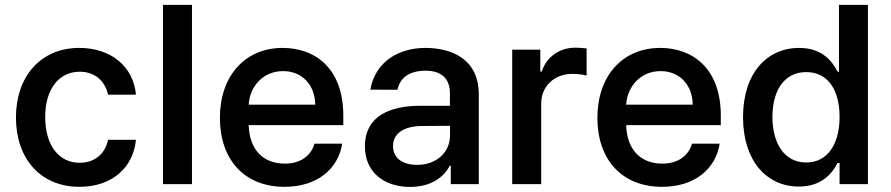

<svg xmlns="http://www.w3.org/2000/svg" viewBox="-20 -747 3617 779"><path d="M302.6 11C435.7 11 521 -68.5 531.6 -179.7H418.3C406.2 -120.7 362.2 -86.6 303.3 -86.6C218.4 -86.6 163.4 -157.3 163.4 -272.7C163.4 -386 219.5 -456 303.3 -456C368.3 -456 407.7 -414.8 418.3 -362.9H531.6C521.3 -477.3 430.4 -552.6 301.5 -552.6C144.9 -552.6 44.7 -436.8 44.7 -270.2C44.7 -105.8 142 11 302.6 11Z M758.9 -727.3H641.3V0H758.9Z M1134.6 11C1267.8 11 1352.6 -62.5 1368.3 -164.1H1256C1241.5 -113.3 1197.1 -83.1 1135.7 -83.1C1048.7 -83.1 991.8 -138.8 989 -239.3H1372.9V-277.7C1372.9 -471.9 1256.4 -552.6 1127.1 -552.6C973 -552.6 872.2 -437.5 872.2 -269.2C872.2 -99.1 971.6 11 1134.6 11ZM989 -322.4C993.3 -396 1047.2 -458.5 1128.6 -458.5C1206.7 -458.5 1258.5 -400.9 1258.9 -322.4Z M1644.2 11.4C1732.2 11.4 1783 -31.6 1804.7 -74.6H1808.9V0H1922.6V-363.6C1922.6 -515.3 1801.5 -552.6 1706 -552.6C1599.4 -552.6 1502.5 -498.2 1482.6 -383.2L1592.7 -382.8C1602.3 -430.8 1640.3 -460.2 1707.4 -460.2C1771.3 -460.2 1805.4 -427.2 1805.4 -369.7V-317.8H1687.1C1563.6 -318.2 1460.6 -277 1460.6 -153.4C1460.6 -46.5 1540.1 11.4 1644.2 11.4ZM1574.6 -154.1C1574.6 -207 1620.7 -235.1 1690.7 -235.8L1805.8 -236.5V-196C1805.8 -133.5 1755.3 -78.1 1672.2 -78.1C1615.4 -78.1 1574.6 -104 1574.6 -154.1Z M2058.2 0H2175.8V-326.7C2175.8 -397.4 2229.4 -447.4 2302.6 -447.4C2324.2 -447.4 2350.1 -443.5 2360.1 -440.3V-550.4C2348.7 -552.2 2328.1 -553.6 2314.3 -553.6C2251.1 -553.6 2197.8 -517.4 2177.9 -456.7H2172.2V-545.5H2058.2Z M2666.2 11C2799.4 11 2884.2 -62.5 2899.9 -164.1H2787.6C2773.1 -113.3 2728.7 -83.1 2667.3 -83.1C2580.3 -83.1 2523.4 -138.8 2520.6 -239.3H2904.5V-277.7C2904.5 -471.9 2788 -552.6 2658.7 -552.6C2504.6 -552.6 2403.8 -437.5 2403.8 -269.2C2403.8 -99.1 2503.2 11 2666.2 11ZM2520.6 -322.4C2524.9 -396 2578.8 -458.5 2660.2 -458.5C2738.3 -458.5 2790.1 -400.9 2790.5 -322.4Z M3221.2 9.9C3317.8 9.9 3358.3 -47.9 3378.2 -85.6H3386.4V0H3501.4V-727.3H3383.9V-456.3H3378.2C3359 -492.9 3320.7 -552.6 3221.9 -552.6C3093 -552.6 2994.7 -451.3 2994.7 -271.7C2994.7 -93.8 3090.9 9.9 3221.2 9.9ZM3114 -272.7C3114 -377.5 3160.2 -454.5 3251.1 -454.5C3338.8 -454.5 3386.4 -382.5 3386.4 -272.7C3386.4 -162.3 3337.7 -87.7 3251.1 -87.7C3161.2 -87.7 3114 -166.9 3114 -272.7Z"/></svg>

Font: Magic Ui Pro Semi Bold
Style: Regular
Weight: 600
Designer: Stefan Endress, Andreas Faust
Version: Version 1.000;FEAKit 1.0